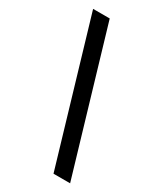

<svg xmlns="http://www.w3.org/2000/svg" viewBox="-235 -911 971 1141"><g transform="rotate(30 250.0 -340.0)"><path d="M336 143 50 -823H164L450 143Z"/></g></svg>

Font: Iosevka Fixed
Style: Bold
Weight: 700
Monospace: yes
Designer: Belleve Invis
Foundry: Belleve Invis
Version: Version 32.3.0